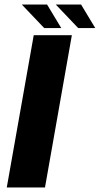

<svg xmlns="http://www.w3.org/2000/svg" viewBox="-20 -831 442 851"><path d="M10 0H179.4L298.5 -675H129.5ZM326.6 -706.6H402.2L339.3 -811H227.1ZM176 -706.6H251.6L188.6 -811H76.5Z"/></svg>

Font: Anybody Thin
Style: Italic
Weight: 100
Italic angle: -10°
Designer: Tyler Finck
Foundry: Etcetera Type Company
Version: Version 1.114;gftools[0.9.25]